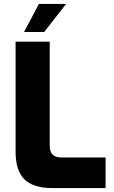

<svg xmlns="http://www.w3.org/2000/svg" viewBox="-20 -953 576 973"><path d="M59 -185V-742H232V-214Q232 -155 290 -155H515V0H244Q149 0 104 -44Q59 -88 59 -185ZM177 -933H315L204 -791H102Z"/></svg>

Font: Exo ExtraBold
Style: Regular
Weight: 800
Designer: Natanael Gama
Foundry: Natanael Gama
Version: Version 1.500